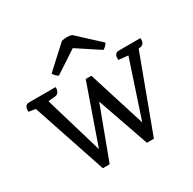

<svg xmlns="http://www.w3.org/2000/svg" viewBox="-151 -842 1007 1000"><g transform="rotate(-30 352.0 -342.5)"><path d="M571 -489H700Q704 -449 671 -447L665 -446L499 0H457L349 -310L233 0H192L44 -442L4 -448Q1 -489 30 -489H190V-482Q190 -474 188.5 -470.5Q187 -467 184 -461Q180 -449 158 -447L121 -444L224 -96L347 -447H381L489 -104L601 -442L544 -448Q540 -489 571 -489ZM369 -620 235 -532Q218 -541 207 -560L339 -681Q372 -689 400 -681L531 -560Q520 -541 503 -532Z"/></g></svg>

Font: Karma
Style: Regular
Weight: 400
Designer: Joana Correia
Foundry: Indian Type Foundry
Version: Version 1.202;PS 1.0;hotconv 1.0.78;makeotf.lib2.5.61930; tt